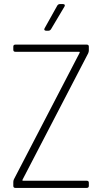

<svg xmlns="http://www.w3.org/2000/svg" viewBox="-20 -918 506 938"><path d="M45 -10V-29Q45 -35 48 -42L369 -660Q371 -665 366 -665H55Q45 -665 45 -675V-690Q45 -700 55 -700H404Q414 -700 414 -690V-671Q414 -666 411 -658L90 -40Q88 -35 93 -35H404Q414 -35 414 -25V-10Q414 0 404 0H55Q45 0 45 -10ZM198 -780 260 -891Q265 -898 272 -898H288Q294 -898 296 -894.5Q298 -891 295 -886L229 -775Q224 -768 217 -768H205Q199 -768 197 -771.5Q195 -775 198 -780Z"/></svg>

Font: Barlow Semi Condensed ExLight
Style: Regular
Weight: 275
Width: 4
Designer: Jeremy Tribby
Foundry: Tribby Type
Version: Version 1.408